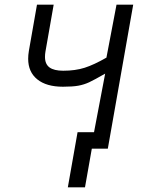

<svg xmlns="http://www.w3.org/2000/svg" viewBox="-20 -570 640 828"><path d="M314.5 0H385.5L433.5 -252.5Q386.5 -225.5 364.5 -215.2Q342.5 -205 318 -200.5Q293.5 -196 251.5 -196Q180 -196 140.8 -227.8Q101.5 -259.5 101.5 -316.5Q101.5 -332.5 104.5 -350.5L139.5 -550H211.5L176 -347.5Q174 -336 174 -324.5Q174 -293.5 193.5 -279.2Q213 -265 252.5 -265Q305 -265 345 -277.8Q385 -290.5 439 -321.5L482.5 -550H554.5L445 71H376L346.5 238H272.5Z"/></svg>

Font: JuliaMono BoldItalic
Style: Regular
Weight: 700
Italic angle: -9°
Monospace: yes
Designer: cormullion
Foundry: corm
Version: Version 0.049; ttfautohint (v1.8.4)